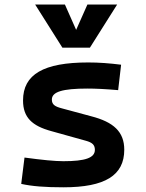

<svg xmlns="http://www.w3.org/2000/svg" viewBox="-20 -796 626 826"><path d="M252.9 9.8C432.1 9.8 514.6 -41.5 514.6 -151.9C514.6 -229 468.8 -271 372.1 -295.9L247.1 -329.6C216.8 -337.4 203.1 -345.7 203.1 -367.7C203.1 -400.9 248.5 -415 356.4 -415C390.1 -415 431.6 -413.1 488.3 -408.2L501 -517.6C450.7 -523.9 405.8 -527.3 359.4 -527.3C167.5 -527.3 79.1 -476.1 79.1 -363.8C79.1 -290.5 118.2 -254.4 200.7 -231.9L349.6 -190.4C376 -183.1 388.2 -173.3 388.2 -151.4C388.2 -117.2 347.7 -102.5 252.9 -102.5C215.3 -102.5 161.6 -107.9 85.4 -118.2L71.3 -4.9C117.2 5.4 174.3 9.8 252.9 9.8ZM248.5 -590.8H366.7L483.9 -776.4H356L307.6 -667.5L259.3 -776.4H131.3Z"/></svg>

Font: Cascadia Mono SemiBold
Style: Regular
Weight: 600
Monospace: yes
Designer: Aaron Bell
Foundry: Saja Typeworks
Version: Version 2404.023